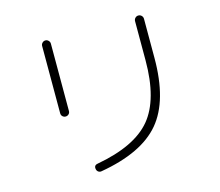

<svg xmlns="http://www.w3.org/2000/svg" viewBox="-108 -878 1217 1060"><g transform="rotate(-15 500.0 -347.5)"><path d="M347 41Q337 43 329 37.5Q321 32 319 22Q314 -1 337 -5Q558 -45 649 -154.5Q740 -264 740 -488V-711Q740 -722 747.5 -729.5Q755 -737 765 -737Q776 -737 783.5 -729.5Q791 -722 791 -711V-488Q791 -244 688.5 -122Q586 0 347 41ZM209 -327V-712Q209 -722 216.5 -729.5Q224 -737 234 -737Q244 -737 251.5 -729.5Q259 -722 259 -712V-327Q259 -316 251.5 -309Q244 -302 234 -302Q224 -302 216.5 -309Q209 -316 209 -327Z"/></g></svg>

Font: Rounded Mplus 1c Light
Style: Regular
Weight: 300
Version: Version 1.059.20150529